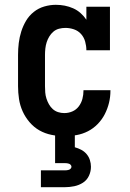

<svg xmlns="http://www.w3.org/2000/svg" viewBox="-20 -558 540 798"><path d="M247 8Q221 8 194 2.5Q167 -3 144 -16Q121 -29 103 -50Q85 -71 74 -95.5Q63 -120 59 -146.5Q55 -173 55 -200V-330Q55 -355 58 -379.5Q61 -404 68.5 -427.5Q76 -451 88.5 -472Q101 -493 120.5 -508.5Q140 -524 164 -531Q188 -538 212 -538Q231 -538 249 -534.5Q267 -531 284 -523.5Q301 -516 315 -503.5Q329 -491 339 -476V-530H437V-349H339Q339 -367 334 -385Q329 -403 317 -416.5Q305 -430 287.5 -436Q270 -442 252 -442Q238 -442 225 -438.5Q212 -435 202 -426.5Q192 -418 185 -406.5Q178 -395 174 -382.5Q170 -370 168.5 -356.5Q167 -343 167 -330V-200Q167 -187 168 -174Q169 -161 173 -148.5Q177 -136 183.5 -124.5Q190 -113 199.5 -104.5Q209 -96 221.5 -92Q234 -88 247 -88Q265 -88 281 -95Q297 -102 307.5 -116Q318 -130 322.5 -147Q327 -164 327 -182Q327 -182 327 -182Q327 -182 327 -183H439Q439 -182 439 -181.5Q439 -181 439 -181Q439 -155 433 -130.5Q427 -106 415.5 -83.5Q404 -61 386 -42.5Q368 -24 345.5 -12.5Q323 -1 298 3.5Q273 8 247 8ZM150 220V150H250Q254 150 258.5 149.5Q263 149 267 147.5Q271 146 274 142.5Q277 139 277 135Q277 131 274 127.5Q271 124 267 122.5Q263 121 258.5 120.5Q254 120 250 120H209V0H291V54Q305 58 317.5 64.5Q330 71 339.5 82Q349 93 353.5 107Q358 121 358 135Q358 155 349.5 173Q341 191 324.5 201.5Q308 212 288.5 216Q269 220 250 220Z"/></svg>

Font: Iosevka Slab
Style: Bold
Weight: 700
Monospace: yes
Designer: Belleve Invis
Foundry: Belleve Invis
Version: Version 11.1.1; ttfautohint (v1.8.3)